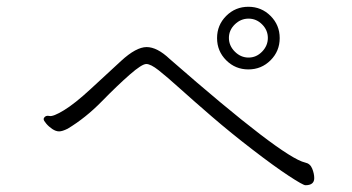

<svg xmlns="http://www.w3.org/2000/svg" viewBox="-20 -664 1040 567"><path d="M806 -551.5Q806 -513 779 -486Q752 -459 713.5 -459Q675 -459 648 -486Q621 -513 621 -551.5Q621 -590 648 -617Q675 -644 713.5 -644Q752 -644 779 -617Q806 -590 806 -551.5ZM714 -494Q737 -494 754 -511.5Q771 -529 771 -552Q771 -575 754 -592Q737 -609 714 -609Q691 -609 673.5 -592Q656 -575 656 -552Q656 -529 673.5 -511.5Q691 -494 714 -494ZM908 -138Q908 -117 882 -117Q875 -117 833 -144.5Q791 -172 726 -222Q661 -272 606.5 -319Q552 -366 512 -402Q472 -438 448.5 -456.5Q425 -475 412 -475Q399 -475 363 -443.5Q327 -412 280 -364Q233 -316 180 -284Q164 -276 154.5 -276Q145 -276 134.5 -283Q124 -290 116.5 -299Q109 -308 109 -311.5Q109 -315 110 -316Q115 -324 126 -321.5Q137 -319 169 -338.5Q201 -358 247 -400.5Q293 -443 337.5 -484Q382 -525 413 -525Q444 -525 481 -490Q814 -199 881 -184Q896 -181 902 -166Q908 -151 908 -138Z"/></svg>

Font: LXGW WenKai Lite Light
Style: Regular
Weight: 300
Designer: LXGW / Fontworks Inc.
Foundry: LXGW / Fontworks Inc.
Version: Version 1.511; March 25, 2025